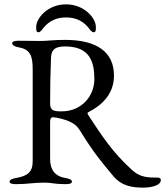

<svg xmlns="http://www.w3.org/2000/svg" viewBox="-20 -840 758 881"><path d="M386 -713C392 -705 400 -692 410 -692C420 -692 420 -703 420 -716C420 -756 368 -820 283 -820C198 -820 146 -756 146 -716C146 -703 146 -692 156 -692C166 -692 174 -705 180 -713C207 -745 240 -760 283 -760C326 -760 359 -745 386 -713ZM385 -325C440 -353 503 -403 503 -493C503 -602 424 -657 278 -657C220 -657 201 -652 163 -652C122 -652 119 -653 65 -653C48 -653 36 -650 36 -642C36 -633 46 -626 69 -622C119 -613 130 -582 130 -522V-100C130 -51 107 -33 57 -24C34 -20 24 -15 24 -6C24 2 36 5 53 5C107 5 132 -2 183 -2C221 -2 227 5 281 5C298 5 310 2 310 -6C310 -15 300 -20 277 -24C227 -33 210 -67 210 -110V-282C210 -294 214 -303 225 -302C243 -300 275 -294 304 -280C324 -270 336 -259 347 -241C416 -129 450 -93 499 -33C534 10 580 21 637 21C662 21 718 15 718 -14C718 -22 713 -25 703 -25C656 -25 623 -27 588 -58C494 -143 447 -218 385 -312C381 -318 380 -323 385 -325ZM413 -477C413 -400 355 -329 263 -329C230 -329 210 -331 210 -364C210 -444 211 -500 214 -573C215 -603 223 -627 278 -627C391 -627 413 -558 413 -477Z"/></svg>

Font: EB Garamond 12
Style: Regular
Weight: 400
Version: Version 0.016+